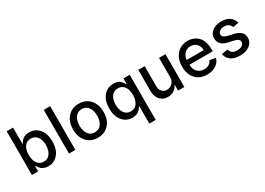

<svg xmlns="http://www.w3.org/2000/svg" viewBox="-5 -1644 3820 2767"><g transform="rotate(-30 1905.0 -261.0)"><path d="M80.1 0V-727.1H186V-457H192.4Q200.2 -471.2 206.3 -480.5Q212.4 -489.7 226.6 -504.9Q240.7 -520 255.9 -529.3Q271 -538.6 295.7 -545.7Q320.3 -552.7 349.1 -552.7Q450.2 -552.7 514.2 -477.1Q578.1 -401.4 578.1 -271.5Q578.1 -141.6 514.6 -65.4Q451.2 10.7 350.1 10.7Q321.8 10.7 297.4 3.9Q272.9 -2.9 257.1 -12.5Q241.2 -22 227.3 -36.6Q213.4 -51.3 206.5 -61.5Q199.7 -71.8 192.4 -85H183.6V0ZM184.1 -272.9Q184.1 -185.1 221.4 -132.6Q258.8 -80.1 326.2 -80.1Q395 -80.1 432.9 -134Q470.7 -188 470.7 -272.9Q470.7 -357.4 433.3 -409.9Q396 -462.4 326.2 -462.4Q257.8 -462.4 220.9 -411.4Q184.1 -360.4 184.1 -272.9Z M803.2 -727.1V0H696.8V-727.1Z M920.9 -270Q920.9 -397.5 990.5 -475.1Q1060.1 -552.7 1175.3 -552.7Q1290.5 -552.7 1359.9 -475.1Q1429.2 -397.5 1429.2 -270Q1429.2 -143.6 1359.9 -66.2Q1290.5 11.2 1175.3 11.2Q1060.1 11.2 990.5 -66.2Q920.9 -143.6 920.9 -270ZM1175.3 -78.1Q1246.6 -78.1 1284.4 -132.6Q1322.3 -187 1322.3 -270.5Q1322.3 -324.2 1306.6 -367.2Q1291 -410.2 1257.1 -437Q1223.1 -463.9 1175.3 -463.9Q1138.7 -463.9 1110.1 -448.5Q1081.5 -433.1 1064 -406.2Q1046.4 -379.4 1037.4 -345Q1028.3 -310.5 1028.3 -270.5Q1028.3 -186.5 1065.9 -132.3Q1103.5 -78.1 1175.3 -78.1Z M2022 204.6H1915.5V-85H1909.2Q1901.9 -71.8 1895 -61.5Q1888.2 -51.3 1874.3 -36.6Q1860.4 -22 1844.5 -12.5Q1828.6 -2.9 1804.2 3.9Q1779.8 10.7 1751.5 10.7Q1650.4 10.7 1586.9 -65.4Q1523.4 -141.6 1523.4 -271.5Q1523.4 -401.4 1587.6 -477.1Q1651.9 -552.7 1752.9 -552.7Q1781.7 -552.7 1806.4 -545.7Q1831.1 -538.6 1846.2 -529.3Q1861.3 -520 1875.2 -504.9Q1889.2 -489.7 1895.3 -480.5Q1901.4 -471.2 1909.2 -457H1918V-545.4H2022ZM1918 -272.9Q1918 -359.9 1880.9 -411.1Q1843.8 -462.4 1775.4 -462.4Q1705.6 -462.4 1668.2 -409.9Q1630.9 -357.4 1630.9 -272.9Q1630.9 -188 1668.7 -134Q1706.5 -80.1 1775.4 -80.1Q1842.8 -80.1 1880.4 -132.6Q1918 -185.1 1918 -272.9Z M2510.3 -226.1V-545.4H2616.7V0H2512.2V-94.2H2506.8Q2486.8 -48.3 2444.8 -20.5Q2402.8 7.3 2343.8 7.3Q2262.7 7.3 2213.6 -46.4Q2164.6 -100.1 2164.6 -198.7V-545.4H2271V-211.4Q2271 -156.2 2301.5 -122.8Q2332 -89.4 2381.8 -89.4Q2404.8 -89.4 2427.2 -97.9Q2449.7 -106.4 2468.5 -122.6Q2487.3 -138.7 2498.8 -165.8Q2510.3 -192.9 2510.3 -226.1Z M2994.1 11.2Q2874.5 11.2 2804.4 -64.9Q2734.4 -141.1 2734.4 -269Q2734.4 -395.5 2803.7 -474.1Q2873 -552.7 2986.3 -552.7Q3024.4 -552.7 3058.8 -543.2Q3093.3 -533.7 3124.5 -512.7Q3155.8 -491.7 3178.5 -460.4Q3201.2 -429.2 3214.6 -382.6Q3228 -335.9 3228 -278.3V-240.7H2840.3Q2842.3 -163.1 2884.3 -119.9Q2926.3 -76.7 2995.1 -76.7Q3041 -76.7 3073.7 -96.4Q3106.4 -116.2 3120.6 -154.3L3221.2 -136.2Q3203.1 -68.8 3142.8 -28.8Q3082.5 11.2 2994.1 11.2ZM2840.3 -320.3H3124Q3123.5 -383.8 3085.9 -424.3Q3048.3 -464.8 2987.3 -464.8Q2924.3 -464.8 2884 -422.9Q2843.8 -380.9 2840.3 -320.3Z M3754.4 -412.1 3658.2 -395Q3647.5 -426.8 3621.1 -447.5Q3594.7 -468.3 3549.3 -468.3Q3503.4 -468.3 3473.4 -448Q3443.4 -427.7 3443.8 -396.5Q3443.4 -369.1 3463.6 -352.5Q3483.9 -335.9 3529.3 -325.2L3616.2 -305.2Q3691.4 -288.1 3728.3 -251.7Q3765.1 -215.3 3765.1 -157.7Q3765.1 -83.5 3702.9 -36.1Q3640.6 11.2 3542 11.2Q3450.2 11.2 3392.6 -28.3Q3335 -67.9 3321.8 -140.1L3424.3 -155.8Q3443.4 -74.7 3541.5 -74.7Q3592.8 -74.7 3624.5 -96.2Q3656.2 -117.7 3656.2 -149.9Q3656.2 -202.1 3579.1 -219.2L3486.8 -239.3Q3337.4 -272.9 3337.4 -391.1Q3337.4 -463.4 3396.5 -508.1Q3455.6 -552.7 3548.3 -552.7Q3633.8 -552.7 3685.5 -515.4Q3737.3 -478 3754.4 -412.1Z"/></g></svg>

Font: Karasuma Gothic
Style: Regular
Weight: 500
Designer: Rasmus Andersson / Ryoko Nishizuka
Foundry: Genbu
Version: Version 1.00